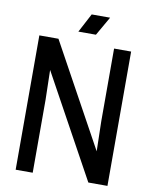

<svg xmlns="http://www.w3.org/2000/svg" viewBox="-101 -1024 868 1098"><g transform="rotate(10 333.5 -475.0)"><path d="M448 -950 385 -840H283L341 -950ZM600 0H489L162 -596L166 -423V0H67V-780H178L505 -184L501 -357V-780H600Z"/></g></svg>

Font: Coupeur_Texte
Style: Regular
Weight: 400
Designer: Léa Rolland
Version: Version 1.000;PS 001.000;hotconv 1.0.88;makeotf.lib2.5.64775